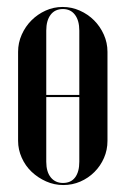

<svg xmlns="http://www.w3.org/2000/svg" viewBox="-20 -524 361 552"><path d="M160 -504Q186 -504 209.5 -493.5Q233 -483 250.5 -465.5Q268 -448 278.5 -424.5Q289 -401 289 -375V-119Q289 -93 279 -70Q269 -47 251.5 -29.5Q234 -12 211 -2Q188 8 162 8Q136 8 112.5 -2.5Q89 -13 71 -30Q53 -47 42.5 -70.5Q32 -94 32 -119V-375Q32 -401 42.5 -424.5Q53 -448 70.5 -465.5Q88 -483 111 -493.5Q134 -504 160 -504ZM161 -498Q138 -498 125.5 -481.5Q113 -465 113 -436V-251H208V-436Q208 -465 195.5 -481.5Q183 -498 161 -498ZM113 -245V-59Q113 -30 126 -14Q139 2 161 2Q184 2 196 -14Q208 -30 208 -59V-245Z"/></svg>

Font: Moniqa SemBd Narrow Display
Style: Regular
Weight: 600
Width: 4
Designer: Rajesh Rajput
Foundry: Rajesh Rajput
Version: Version 1.000